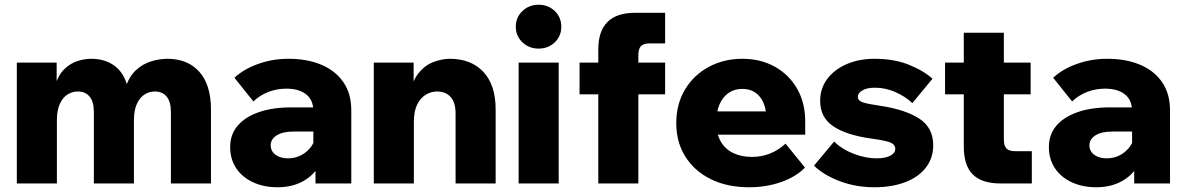

<svg xmlns="http://www.w3.org/2000/svg" viewBox="-20 -774 5000 810"><path d="M870 0H701V-301Q701 -345 683 -366.5Q665 -388 633 -388Q610 -388 590 -375.5Q570 -363 557.5 -336Q545 -309 545 -266V0H376V-301Q376 -345 358 -366.5Q340 -388 308 -388Q285 -388 265 -375.5Q245 -363 232.5 -336Q220 -309 220 -266V0H51V-510H219V-411L212 -412Q226 -458 251.5 -482.5Q277 -507 307 -516.5Q337 -526 365 -526Q424 -526 465 -495Q506 -464 520 -400H508Q524 -451 553.5 -478Q583 -505 618.5 -515.5Q654 -526 686 -526Q772 -526 821 -471Q870 -416 870 -312Z M1462 0H1311V-104L1302 -113V-305Q1302 -352 1271.5 -376Q1241 -400 1188 -400Q1148 -400 1112 -386Q1076 -372 1049 -346L969 -446Q1009 -483 1069.5 -504.5Q1130 -526 1197 -526Q1276 -526 1335.5 -501Q1395 -476 1428.5 -427.5Q1462 -379 1462 -308ZM1151 16Q1092 16 1046.5 -5.5Q1001 -27 976 -65Q951 -103 951 -154Q951 -206 982 -243Q1013 -280 1071 -300.5Q1129 -321 1208 -321H1316V-219H1218Q1173 -219 1147.5 -203Q1122 -187 1122 -161Q1122 -136 1142.5 -121Q1163 -106 1195 -106Q1226 -106 1252 -120Q1278 -134 1294.5 -158Q1311 -182 1314 -212L1357 -194Q1357 -131 1331.5 -83.5Q1306 -36 1259.5 -10Q1213 16 1151 16Z M2071 0H1902V-295Q1902 -342 1881 -365Q1860 -388 1824 -388Q1799 -388 1776.5 -374.5Q1754 -361 1740 -333Q1726 -305 1726 -259V0H1557V-510H1725V-349H1706Q1713 -421 1741 -459Q1769 -497 1806.5 -511.5Q1844 -526 1878 -526Q1967 -526 2019 -471Q2071 -416 2071 -312Z M2337 0H2168V-510H2337ZM2252 -569Q2212 -569 2184 -595.5Q2156 -622 2156 -661Q2156 -701 2184 -727.5Q2212 -754 2252 -754Q2293 -754 2320.5 -727.5Q2348 -701 2348 -661Q2348 -622 2320.5 -595.5Q2293 -569 2252 -569Z M2673 0H2504V-565Q2504 -720 2659 -720H2786V-591H2723Q2695 -591 2684 -579.5Q2673 -568 2673 -539ZM2786 -376H2425V-510H2786Z M3294 -168 3376 -67Q3338 -28 3275.5 -6Q3213 16 3141 16Q3048 16 2979 -18Q2910 -52 2871.5 -113Q2833 -174 2833 -254Q2833 -335 2870 -396.5Q2907 -458 2970.5 -492Q3034 -526 3112 -526Q3189 -526 3249 -492.5Q3309 -459 3343 -399.5Q3377 -340 3377 -261V-255H3213V-273Q3213 -312 3201 -340Q3189 -368 3166.5 -383.5Q3144 -399 3111 -399Q3079 -399 3054.5 -382.5Q3030 -366 3016 -335Q3002 -304 3002 -258Q3002 -209 3021 -176.5Q3040 -144 3074 -128Q3108 -112 3152 -112Q3233 -112 3294 -168ZM3377 -206H2934V-304H3360L3377 -260Z M3414 -75 3499 -177Q3532 -144 3582 -125Q3632 -106 3678 -106Q3716 -106 3736.5 -117.5Q3757 -129 3757 -145Q3757 -164 3737 -172.5Q3717 -181 3658 -189Q3550 -204 3495 -241.5Q3440 -279 3440 -348Q3440 -401 3470 -441Q3500 -481 3552 -503.5Q3604 -526 3670 -526Q3750 -526 3811.5 -502Q3873 -478 3914 -442L3829 -339Q3798 -368 3756.5 -386Q3715 -404 3671 -404Q3637 -404 3618 -392.5Q3599 -381 3599 -366Q3599 -349 3620.5 -342Q3642 -335 3698 -327Q3801 -311 3859 -273Q3917 -235 3917 -161Q3917 -107 3886 -67Q3855 -27 3799 -5.5Q3743 16 3668 16Q3592 16 3524.5 -9Q3457 -34 3414 -75Z M4333 0H4201Q4122 0 4084 -38Q4046 -76 4046 -155V-636H4215V-188Q4215 -159 4226 -147.5Q4237 -136 4265 -136H4333ZM4328 -376H3967V-510H4328Z M4916 0H4765V-104L4756 -113V-305Q4756 -352 4725.5 -376Q4695 -400 4642 -400Q4602 -400 4566 -386Q4530 -372 4503 -346L4423 -446Q4463 -483 4523.5 -504.5Q4584 -526 4651 -526Q4730 -526 4789.5 -501Q4849 -476 4882.5 -427.5Q4916 -379 4916 -308ZM4605 16Q4546 16 4500.5 -5.5Q4455 -27 4430 -65Q4405 -103 4405 -154Q4405 -206 4436 -243Q4467 -280 4525 -300.5Q4583 -321 4662 -321H4770V-219H4672Q4627 -219 4601.5 -203Q4576 -187 4576 -161Q4576 -136 4596.5 -121Q4617 -106 4649 -106Q4680 -106 4706 -120Q4732 -134 4748.5 -158Q4765 -182 4768 -212L4811 -194Q4811 -131 4785.5 -83.5Q4760 -36 4713.5 -10Q4667 16 4605 16Z"/></svg>

Font: Wix Madefor Display ExtraBold
Style: Regular
Weight: 800
Designer: Dalton Maag Ltd
Foundry: Dalton Maag Ltd
Version: Version 3.100